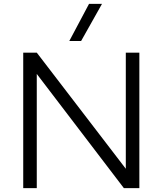

<svg xmlns="http://www.w3.org/2000/svg" viewBox="-20 -972 840 992"><path d="M630 -700V-100L170 -700H100V0H170V-590L620 0H700V-700ZM338 -760H399L507 -952H440Z"/></svg>

Font: Gully Light
Style: Regular
Weight: 300
Designer: jaikishan Patel
Foundry: MagicType
Version: Version 1.000;Glyphs 3.2 (3242)